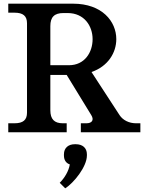

<svg xmlns="http://www.w3.org/2000/svg" viewBox="-20 -720 797 1045"><path d="M355 -365H254V-578C254 -627 276 -649 325 -649H348C439 -649 484 -578 484 -507C484 -435 441 -365 355 -365ZM25 0H343V-49H322C275 -49 254 -72 254 -120V-312H343L477 -93C493 -67 481 -49 450 -49H420V0H744V-49H721C682 -49 649 -66 631 -93L478 -328C568 -359 613 -433 613 -507C613 -604 535 -700 378 -700H25V-651H58C106 -651 127 -633 127 -593V-107C127 -67 106 -49 58 -49H25ZM305 275 335 305C381 276 453 188 453 126V120C453 84 428 65 393 65H387C353 65 328 84 328 120V126C328 152 340 168 360 175C354 211 332 248 305 275Z"/></svg>

Font: LT Superior Serif Semibold
Style: Regular
Weight: 600
Designer: Daniel Lyons
Foundry: LyonsType
Version: Version 2.120;FEAKit 1.0